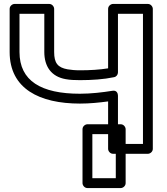

<svg xmlns="http://www.w3.org/2000/svg" viewBox="-20 -756 847 975"><path d="M386 -349C446 -349 507 -353 559 -364C571 -366 579 -377 579 -388V-686H706V-25H579V-270C579 -280 574 -299 551 -295C501 -287 443 -280 386 -280C189 -280 79 -345 79 -492V-686H205V-492C205 -420 239 -367 314 -354C335 -350 359 -349 386 -349ZM386 -399C361 -399 341 -401 323 -404C273 -413 255 -436 255 -492V-711C255 -722 245 -736 230 -736H54C43 -736 29 -726 29 -711V-492C29 -305 181 -230 386 -230C436 -230 484 -235 529 -241V0C529 11 539 25 554 25H731C742 25 756 15 756 0V-711C756 -722 746 -736 731 -736H554C543 -736 529 -726 529 -711V-409C487 -402 436 -399 386 -399ZM568 149H449V-75H568ZM593 199C604 199 618 189 618 174V-100C618 -111 608 -125 593 -125H424C413 -125 399 -115 399 -100V174C399 185 409 199 424 199Z"/></svg>

Font: Asimov
Style: XWidOu
Weight: 500
Designer: Google
Version: Version 2.000980; 2014